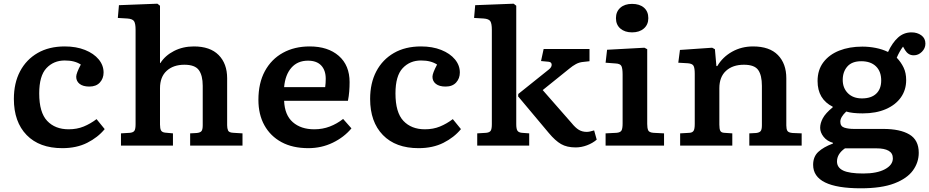

<svg xmlns="http://www.w3.org/2000/svg" viewBox="-20 -787 5023 1038"><path d="M317 14Q193 14 124 -57Q55 -128 55 -252Q55 -338 88.5 -401.5Q122 -465 183.5 -500.5Q245 -536 330 -536Q392 -536 439.5 -517Q487 -498 513.5 -466Q540 -434 540 -395Q540 -363 520 -341Q500 -319 463 -319Q429 -319 410.5 -333.5Q392 -348 392 -372Q392 -391 417 -438Q400 -449 379 -454.5Q358 -460 330 -460Q270 -460 231 -418.5Q192 -377 192 -282Q192 -179 235 -133.5Q278 -88 351 -88Q396 -88 432.5 -103Q469 -118 502 -143L546 -89Q509 -44 451.5 -15Q394 14 317 14Z M634 0V-66L683 -69Q701 -71 707 -80.5Q713 -90 713 -116V-626Q713 -659 705 -672Q697 -685 668 -687L617 -690L623 -759L831 -767L845 -756V-446H847Q873 -487 921 -511.5Q969 -536 1028 -536Q1116 -536 1162 -489.5Q1208 -443 1208 -364V-110Q1208 -93 1213 -81.5Q1218 -70 1242 -69L1291 -66V0H1008V-66L1044 -68Q1063 -70 1069.5 -78.5Q1076 -87 1076 -110V-323Q1076 -379 1055 -408Q1034 -437 977 -437Q917 -437 881 -404Q845 -371 845 -310V-114Q845 -92 850.5 -82Q856 -72 872 -70L915 -66V0Z M1647 14Q1562 14 1502 -18.5Q1442 -51 1409.5 -109.5Q1377 -168 1377 -247Q1377 -338 1412 -402.5Q1447 -467 1509.5 -501.5Q1572 -536 1654 -536Q1753 -536 1811.5 -485Q1870 -434 1870 -343Q1870 -318 1868 -292.5Q1866 -267 1861 -242H1516Q1519 -165 1563 -126.5Q1607 -88 1679 -88Q1724 -88 1763 -103Q1802 -118 1835 -144L1880 -93Q1840 -45 1779 -15.5Q1718 14 1647 14ZM1516 -316H1738Q1741 -338 1741 -361Q1741 -407 1716.5 -433Q1692 -459 1645 -459Q1589 -459 1555.5 -421Q1522 -383 1516 -316Z M2243 14Q2119 14 2050 -57Q1981 -128 1981 -252Q1981 -338 2014.5 -401.5Q2048 -465 2109.5 -500.5Q2171 -536 2256 -536Q2318 -536 2365.5 -517Q2413 -498 2439.5 -466Q2466 -434 2466 -395Q2466 -363 2446 -341Q2426 -319 2389 -319Q2355 -319 2336.5 -333.5Q2318 -348 2318 -372Q2318 -391 2343 -438Q2326 -449 2305 -454.5Q2284 -460 2256 -460Q2196 -460 2157 -418.5Q2118 -377 2118 -282Q2118 -179 2161 -133.5Q2204 -88 2277 -88Q2322 -88 2358.5 -103Q2395 -118 2428 -143L2472 -89Q2435 -44 2377.5 -15Q2320 14 2243 14Z M2560 0V-66L2609 -69Q2627 -71 2633 -80.5Q2639 -90 2639 -116V-626Q2639 -659 2631 -672Q2623 -685 2594 -687L2543 -690L2549 -759L2757 -767L2771 -756V-116Q2771 -91 2777 -81Q2783 -71 2801 -69L2841 -66V0ZM3092 10Q3045 10 3013.5 -8Q2982 -26 2947 -68L2781 -266L2782 -279L2948 -412Q2963 -424 2962.5 -437.5Q2962 -451 2947 -453L2905 -457L2919 -522H3167V-456L3131 -452Q3111 -450 3093.5 -440.5Q3076 -431 3058 -416L2914 -300L3070 -122Q3091 -96 3109.5 -85Q3128 -74 3152 -74Q3167 -74 3192 -82L3206 -32Q3184 -13 3153.5 -1.5Q3123 10 3092 10Z M3397 -612Q3358 -612 3334 -632.5Q3310 -653 3310 -689Q3310 -724 3333.5 -745Q3357 -766 3397 -766Q3438 -766 3461.5 -745.5Q3485 -725 3485 -689Q3485 -654 3461 -633Q3437 -612 3397 -612ZM3254 0V-66L3314 -69Q3334 -71 3340 -81.5Q3346 -92 3346 -120V-384Q3346 -417 3339.5 -430Q3333 -443 3307 -444L3254 -448L3262 -518L3464 -529L3479 -521V-117Q3479 -95 3484 -83Q3489 -71 3512 -69L3570 -66V0Z M3657 0V-66L3708 -69Q3723 -70 3729.5 -79.5Q3736 -89 3736 -117V-388Q3736 -419 3729.5 -431Q3723 -443 3699 -445L3647 -448L3656 -517L3830 -529L3845 -521L3853 -430H3858Q3887 -479 3938 -507.5Q3989 -536 4051 -536Q4140 -536 4185.5 -489.5Q4231 -443 4231 -364V-109Q4231 -90 4236.5 -80Q4242 -70 4265 -68L4314 -66V0H4031V-66L4068 -68Q4085 -70 4092 -78Q4099 -86 4099 -110V-323Q4099 -380 4079 -408.5Q4059 -437 4002 -437Q3941 -437 3905 -404Q3869 -371 3869 -310V-113Q3869 -90 3874 -80Q3879 -70 3895 -69L3939 -66V0Z M4634 231Q4376 231 4376 104Q4376 60 4404 34Q4432 8 4483 -11V-15Q4451 -24 4432.5 -47.5Q4414 -71 4414 -96Q4414 -121 4428.5 -148Q4443 -175 4482 -207V-210Q4400 -251 4400 -349Q4400 -409 4431.5 -450.5Q4463 -492 4517.5 -513.5Q4572 -535 4642 -535Q4678 -535 4714 -528Q4750 -521 4781 -506Q4804 -556 4835 -584Q4866 -612 4908 -612Q4939 -612 4961 -596Q4983 -580 4983 -551Q4983 -526 4964 -507Q4945 -488 4920 -488Q4904 -488 4892.5 -495.5Q4881 -503 4873 -516L4862 -535Q4843 -510 4828 -475Q4851 -451 4865 -422Q4879 -393 4879 -354Q4879 -301 4850.5 -260.5Q4822 -220 4769 -197Q4716 -174 4644 -174Q4587 -174 4555 -184Q4523 -154 4523 -129Q4523 -104 4544.5 -97Q4566 -90 4597 -90H4755Q4846 -90 4896.5 -60Q4947 -30 4947 39Q4947 91 4915.5 134.5Q4884 178 4815 204.5Q4746 231 4634 231ZM4640 -255Q4690 -255 4717 -280.5Q4744 -306 4744 -352Q4744 -401 4715.5 -428.5Q4687 -456 4636 -456Q4586 -456 4561 -427.5Q4536 -399 4536 -355Q4536 -311 4564 -283Q4592 -255 4640 -255ZM4647 151Q4721 151 4764 128Q4807 105 4807 69Q4807 41 4784 28Q4761 15 4719 15H4548Q4505 45 4505 86Q4505 119 4538.5 135Q4572 151 4647 151Z"/></svg>

Font: Literata 7pt SemiBold
Style: Regular
Weight: 600
Designer: Latin by Veronika Burian and Jose Scaglione. Greek by Irene Vlachou. Cyrillic by Vera Evstafieva.
Foundry: TypeTogether
Version: Version 3.002